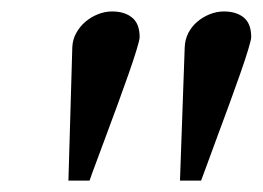

<svg xmlns="http://www.w3.org/2000/svg" viewBox="-20 -734 461 337"><path d="M225.1 -668.9Q225.1 -664.1 219.7 -646.5Q214.4 -628.9 205.8 -604.5Q197.3 -580.1 186.8 -551.5Q176.3 -522.9 166.5 -496.6Q156.7 -470.2 148.7 -448.7Q140.6 -427.2 137.2 -417H100.1L106.9 -650.9Q107.4 -664.6 113.8 -676Q120.1 -687.5 129.9 -695.8Q139.6 -704.1 151.9 -709Q164.1 -713.9 176.8 -713.9Q198.7 -713.9 211.9 -703.1Q225.1 -692.4 225.1 -668.9ZM420.9 -668.9Q420.9 -664.1 415.5 -646.5Q410.2 -628.9 401.6 -604.5Q393.1 -580.1 382.6 -551.5Q372.1 -522.9 362.3 -496.6Q352.5 -470.2 344.7 -448.7Q336.9 -427.2 333 -417H295.9L304.2 -650.9Q304.7 -664.6 310.5 -676Q316.4 -687.5 326.2 -695.8Q335.9 -704.1 348.1 -709Q360.4 -713.9 373 -713.9Q395 -713.9 408 -703.1Q420.9 -692.4 420.9 -668.9Z"/></svg>

Font: Charis SIL APac
Style: Bold Italic
Weight: 700
Italic angle: -11°
Foundry: SIL International
Version: Version 5.000